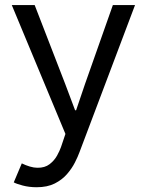

<svg xmlns="http://www.w3.org/2000/svg" viewBox="-20 -538 581 770"><path d="M127 212.9Q97.2 212.9 71.3 206.1Q45.4 199.2 35.2 193.4L67.4 117.2Q83 125 99.6 129.9Q116.2 134.8 129.9 134.8Q159.7 135.3 179 120.4Q198.2 105.5 209 85.7Q219.7 65.9 224.6 51.8L251 -26.4L252.9 24.4L27.3 -517.6H119.1L241.2 -202.1L281.2 -95.7H285.2L321.3 -202.1L432.6 -517.6H521.5L298.8 72.3Q292.5 89.8 280.5 113.5Q268.6 137.2 249 159.9Q229.5 182.6 199.7 197.8Q169.9 212.9 127 212.9Z"/></svg>

Font: Reddit Sans
Style: Regular
Weight: 400
Designer: Stephen Hutchings
Foundry: Reddit
Version: Version 1.014